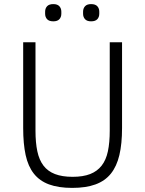

<svg xmlns="http://www.w3.org/2000/svg" viewBox="-20 -904 708 936"><path d="M153 -698V-267Q153 -209 162 -166.5Q171 -124 192 -96.5Q213 -69 248 -55.5Q283 -42 334 -42Q385 -42 419.5 -55.5Q454 -69 475.5 -96.5Q497 -124 506 -166.5Q515 -209 515 -267V-698H575V-280Q575 -203 562 -148Q549 -93 520.5 -57.5Q492 -22 445.5 -5Q399 12 332 12Q265 12 219 -5Q173 -22 145 -57.5Q117 -93 105 -148Q93 -203 93 -280V-698ZM240 -800Q219 -800 209.5 -810.5Q200 -821 200 -837V-847Q200 -863 209.5 -873.5Q219 -884 240 -884Q260 -884 269.5 -873.5Q279 -863 279 -847V-837Q279 -821 269.5 -810.5Q260 -800 240 -800ZM424 -800Q404 -800 394.5 -810.5Q385 -821 385 -837V-847Q385 -863 394.5 -873.5Q404 -884 424 -884Q445 -884 454.5 -873.5Q464 -863 464 -847V-837Q464 -821 454.5 -810.5Q445 -800 424 -800Z"/></svg>

Font: IBM Plex Sans Thai Light
Style: Regular
Weight: 300
Designer: Mike Abbink, Paul van der Laan, Pieter van Rosmalen, Ben Mitchell, Mark Frömberg
Foundry: Bold Monday
Version: Version 1.2